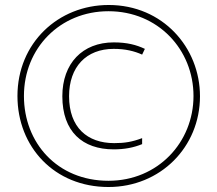

<svg xmlns="http://www.w3.org/2000/svg" viewBox="-20 -742 871 770"><path d="M415 8C623 8 782 -152 782 -356C782 -552 632 -722 416 -722C213 -722 50 -569 50 -357C50 -153 198 8 415 8ZM415 -17C210 -17 76 -169 76 -357C76 -549 221 -697 415 -697C614 -697 756 -543 756 -357C756 -172 614 -17 415 -17ZM436 -143C479 -143 516 -150 550 -164V-188C510 -173 480 -168 438 -168C330 -168 257 -231 257 -356C257 -474 326 -546 436 -546C483 -546 519 -537 550 -523L561 -546C527 -562 490 -572 436 -572C311 -572 230 -488 230 -356C230 -214 311 -143 436 -143Z"/></svg>

Font: Noto Sans Arabic UI SmCn Th
Style: Regular
Weight: 100
Width: 4
Designer: Monotype Design Team, Nadine Chahine and Nizar Qandah
Foundry: Monotype Imaging Inc.
Version: Version 2.010